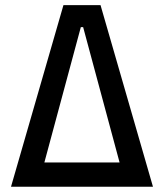

<svg xmlns="http://www.w3.org/2000/svg" viewBox="-20 -713 626 733"><path d="M22 0 222.2 -693.4H363.8L564 0ZM149.4 -92.8H436.5L297.4 -609.4H288.6Z"/></svg>

Font: Cascadia Mono PL
Style: Regular
Weight: 400
Monospace: yes
Designer: Aaron Bell
Foundry: Saja Typeworks
Version: Version 2404.023; ttfautohint (v1.8.4)